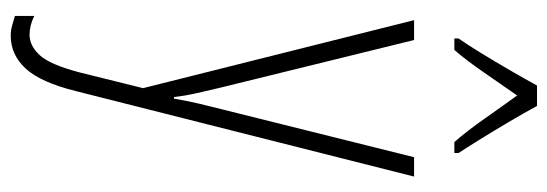

<svg xmlns="http://www.w3.org/2000/svg" viewBox="-360 -444 1046 367"><g transform="rotate(90 163.5 -261.0)"><path d="M19 -529H57L148 -159Q155 -130 158.5 -114Q162 -98 163.5 -88.5Q165 -79 166 -70H169Q174 -99 179 -119.5Q184 -140 189 -160L281 -529H318L155 116Q138 185 111.5 213.5Q85 242 49 242Q39 242 30 239.5Q21 237 11 234V197Q29 206 47 206Q68 206 86 186.5Q104 167 119 110L149 -11ZM183 -764Q196 -740 214 -709.5Q232 -679 248.5 -652.5Q265 -626 273 -614V-606H252Q231 -630 207.5 -663.5Q184 -697 163 -726Q144 -699 120 -664Q96 -629 76 -606H54V-614Q66 -631 82.5 -658Q99 -685 115.5 -713.5Q132 -742 144 -764Z"/></g></svg>

Font: Noto Sans Gujarati ExtraCondensed ExtraLight
Style: Regular
Weight: 200
Width: 2
Designer: Jelle Bosma - Monotype Design Team, Universal Thirst
Foundry: Monotype Imaging Inc.
Version: Version 2.106; ttfautohint (v1.8.4.7-5d5b)